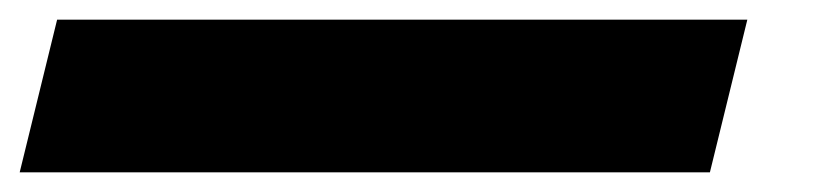

<svg xmlns="http://www.w3.org/2000/svg" viewBox="-151 35 852 195"><path d="M570 210H-131L-93 55H608Z"/></svg>

Font: TypoPRO Sinkin Sans
Style: 900 X Black Italic
Weight: 950
Italic angle: -112°
Designer: Keith Bates
Foundry: K-Type
Version: Sinkin Sans (version 1.0)  by Keith Bates   •   © 2014   www